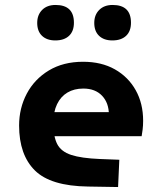

<svg xmlns="http://www.w3.org/2000/svg" viewBox="-20 -741 654 774"><path d="M383 -100 461 -97 456 13 335 11Q184 9 120.5 -54Q57 -117 57 -235Q57 -305 88 -363.5Q119 -422 177 -457Q235 -492 315 -492Q389 -492 443 -461.5Q497 -431 527 -377.5Q557 -324 557 -254Q557 -235 555 -219Q553 -203 551 -192H153V-289H494L419 -278Q419 -326 391.5 -355Q364 -384 316 -384Q279 -384 252 -368Q225 -352 210 -321Q195 -290 195 -245Q195 -191 210.5 -160.5Q226 -130 267 -116.5Q308 -103 383 -100ZM203 -578Q169 -578 149.5 -596.5Q130 -615 130 -648.7Q130 -681 149.9 -701Q169.8 -721 204 -721Q278 -721 278 -649.4Q278 -615 258.2 -596.5Q238.4 -578 203 -578ZM433 -578Q399 -578 379.5 -596.5Q360 -615 360 -648.7Q360 -681 380 -701Q400 -721 434 -721Q508 -721 508 -649.4Q508 -615 488.2 -596.5Q468.4 -578 433 -578Z"/></svg>

Font: Intel One Mono Light
Style: Regular
Weight: 300
Monospace: yes
Designer: Fred Shallcrass
Foundry: Frere-Jones Type LLC
Version: Version 1.004